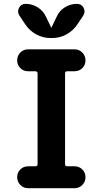

<svg xmlns="http://www.w3.org/2000/svg" viewBox="-20 -990 540 1010"><path d="M113.3 -861.3 82 -908.2Q69.3 -927.7 80.1 -948.7Q90.8 -969.7 115.2 -969.7Q149.4 -969.7 178.7 -951.2Q208 -932.6 221.7 -902.3L249 -845.7Q249 -844.7 250 -844.7Q251 -844.7 251 -845.7L278.3 -902.3Q292 -933.6 321.3 -951.7Q350.6 -969.7 384.8 -969.7Q409.2 -969.7 419.9 -948.7Q430.7 -927.7 418 -908.2L386.7 -861.3Q364.3 -828.1 329.6 -809.1Q294.9 -790 254.9 -790H245.1Q205.1 -790 170.4 -809.1Q135.7 -828.1 113.3 -861.3ZM372.1 -115.2Q396.5 -115.2 413.1 -98.6Q429.7 -82 429.7 -58.1Q429.7 -34.2 413.1 -17.1Q396.5 0 372.1 0H127.9Q103.5 0 86.9 -17.1Q70.3 -34.2 70.3 -58.1Q70.3 -82 86.9 -98.6Q103.5 -115.2 127.9 -115.2H166Q177.7 -115.2 177.7 -126V-603.5Q177.7 -614.3 166 -615.2H127.9Q103.5 -615.2 86.9 -631.8Q70.3 -648.4 70.3 -672.4Q70.3 -696.3 86.9 -713.4Q103.5 -730.5 127.9 -730.5H372.1Q396.5 -730.5 413.1 -713.4Q429.7 -696.3 429.7 -672.4Q429.7 -648.4 413.1 -631.8Q396.5 -615.2 372.1 -615.2H334Q322.3 -615.2 322.3 -603.5V-126Q322.3 -115.2 334 -115.2Z"/></svg>

Font: Rounded-X Mgen+ 2m bold
Style: Bold
Weight: 700
Designer: [Source Han Sans]
Ryoko NISHIZUKA  (kana & ideographs); Paul D. Hunt (Latin, Greek & Cyrillic); Wenlong ZHANG  (bopomofo
Version: Version 1.059.20150602